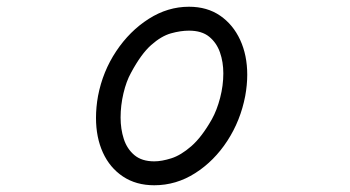

<svg xmlns="http://www.w3.org/2000/svg" viewBox="-20 -532 1040 570"><path d="M438 18Q384 18 345 -8Q306 -34 285.5 -79Q265 -124 265 -182Q265 -214 271 -247Q285 -320 325 -380Q365 -440 421.5 -476Q478 -512 541 -512Q595 -512 633.5 -485.5Q672 -459 693 -413.5Q714 -368 714 -310Q714 -280 708 -247Q694 -174 655 -114Q616 -54 559.5 -18Q503 18 438 18ZM438 -53Q460 -53 488.5 -62Q517 -71 548 -98Q579 -125 609 -178Q624 -205 633.5 -241.5Q643 -278 643 -314Q643 -348 633 -376.5Q623 -405 601 -423Q579 -441 541 -441Q516 -441 487.5 -433Q459 -425 429 -398.5Q399 -372 369 -316Q355 -291 346.5 -255Q338 -219 338 -183Q338 -149 347.5 -119.5Q357 -90 379 -71.5Q401 -53 438 -53Z"/></svg>

Font: Kiwi Maru
Style: Regular
Weight: 400
Designer: Hiroki-Chan
Version: Version 1.100